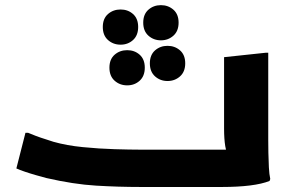

<svg xmlns="http://www.w3.org/2000/svg" viewBox="-20 -745 1168 765"><path d="M81.4 -215.8H92.2Q103.2 -210.8 122.9 -203.5Q142.5 -196.1 162.2 -190.1Q181.8 -184.1 192.8 -180.1Q245.8 -165.1 310.3 -158.8Q374.8 -152.4 436.3 -150.6Q497.8 -148.7 540.8 -148.7H952.4L893.9 -122.1Q882.2 -134 877.5 -162.7Q872.8 -191.3 872.8 -232.8V-517.2L1038 -534.8H1048.8V-186Q1048.8 -166 1049.3 -136.5Q1049.8 -107 1051.3 -78.5Q1052.8 -50 1056.8 -32L1054 -24Q1024 -12 975.9 -6Q927.8 0 864.8 0H540.8Q450.8 0 362.2 -5.4Q273.5 -10.7 164.5 -35.7Q145.5 -40.7 122.6 -47.3Q99.7 -53.8 79 -60.9Q58.2 -67.9 45.2 -73.9ZM550.7 -654.8Q550.7 -688.2 571.4 -706.4Q592.2 -724.5 621.2 -724.5Q650.1 -724.5 670.9 -706.4Q691.6 -688.2 691.6 -654.8Q691.6 -621.3 670.9 -602.8Q650.1 -584.3 621.2 -584.3Q592.2 -584.3 571.4 -602.8Q550.7 -621.3 550.7 -654.8ZM389.6 -637.5Q389.6 -670.9 410.3 -689.1Q431.1 -707.2 460.4 -707.2Q489.7 -707.2 510.1 -689.1Q530.5 -670.9 530.5 -637.5Q530.5 -604 510.1 -585.5Q489.7 -567 460.4 -567Q431.1 -567 410.3 -585.5Q389.6 -604 389.6 -637.5ZM577.1 -492.7Q577.1 -526.1 597.8 -544.3Q618.6 -562.4 647.5 -562.4Q676.5 -562.4 697.3 -544.3Q718 -526.1 718 -492.7Q718 -459.2 697.3 -440.7Q676.5 -422.2 647.5 -422.2Q618.6 -422.2 597.8 -440.7Q577.1 -459.2 577.1 -492.7ZM416 -475.4Q416 -508.8 436.7 -527Q457.5 -545.1 486.8 -545.1Q516.1 -545.1 536.5 -527Q556.9 -508.8 556.9 -475.4Q556.9 -441.9 536.5 -423.4Q516.1 -404.9 486.8 -404.9Q457.5 -404.9 436.7 -423.4Q416 -441.9 416 -475.4Z"/></svg>

Font: Kufam
Style: Regular
Weight: 400
Designer: Wael Morcos, Artur Schmal
Foundry: Original Type
Version: Version 1.301; ttfautohint (v1.8.3)